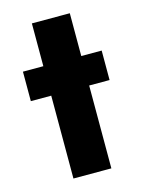

<svg xmlns="http://www.w3.org/2000/svg" viewBox="-97 -668 544 728"><g transform="rotate(-15 174.5 -304.5)"><path d="M249 -325.2V0H100.1V-325.2H20V-440.9H100.1V-608.9H249V-440.9H329.1V-325.2Z"/></g></svg>

Font: Glacial Indifference
Style: Bold
Weight: 700
Version: Version 1.001